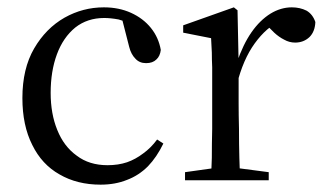

<svg xmlns="http://www.w3.org/2000/svg" viewBox="-20 -491 888 523"><path d="M254 12Q294 12 326 -1Q358 -13 383 -38Q407 -63 425 -100L408 -111Q391 -88 370 -73Q349 -57 326 -49Q302 -41 273 -41Q223 -41 189 -67Q154 -92 136 -137Q118 -181 118 -238Q118 -297 135 -343Q152 -389 185 -416Q218 -442 264 -442Q281 -442 303 -438Q324 -433 342 -416L311 -445L332 -363Q337 -343 349 -331Q360 -319 378 -319Q396 -319 406 -329Q416 -338 418 -355Q412 -389 391 -415Q370 -441 337 -456Q304 -471 263 -471Q206 -471 156 -443Q105 -414 73 -359Q41 -304 41 -224Q41 -149 68 -96Q94 -43 142 -16Q190 12 254 12Z M484 0H712V-22L605 -36H584L484 -22ZM554 0H634Q633 -23 632 -61Q631 -99 631 -140Q630 -180 630 -211V-316V-319L627 -463L617 -471L479 -422V-402L555 -387Q556 -367 557 -348Q557 -329 558 -308Q558 -286 558 -258V-211Q558 -180 558 -140Q557 -99 557 -61Q556 -23 554 0ZM625 -260Q642 -329 674 -373Q706 -417 744 -434L702 -427L727 -402Q740 -390 754 -383Q768 -375 784 -375Q807 -375 823 -390Q838 -405 839 -431Q832 -452 815 -462Q797 -471 775 -471Q745 -471 717 -454Q688 -436 665 -403Q642 -370 625 -320H612Z"/></svg>

Font: Source Serif 4 48pt
Style: Regular
Weight: 400
Designer: Frank Grie√ühammer
Foundry: Adobe Systems Incorporated
Version: Version 4.004;hotconv 1.0.116;makeotfexe 2.5.65601